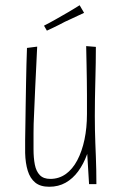

<svg xmlns="http://www.w3.org/2000/svg" viewBox="-20 -703 462 733"><path d="M168 10Q134 10 114.5 -6Q95 -22 86 -51Q77 -80 76 -119Q76 -140 76 -168.5Q76 -197 77 -231Q78 -265 78 -300Q79 -347 79.5 -387Q80 -427 81 -457.5Q82 -488 82.5 -504Q83 -520 83 -520L122 -525Q122 -525 121 -506Q120 -487 118.5 -452.5Q117 -418 114.5 -370.5Q112 -323 110 -266Q109 -248 108.5 -230.5Q108 -213 108 -196Q108 -179 108 -163.5Q108 -148 108 -133Q108 -100 113 -74.5Q118 -49 132 -34.5Q146 -20 172 -20Q205 -20 231 -38.5Q257 -57 275 -91Q293 -125 302.5 -170Q312 -215 312 -268L339 -285Q339 -239 332.5 -195Q326 -151 312.5 -114Q299 -77 278.5 -49Q258 -21 230.5 -5.5Q203 10 168 10ZM320 0 313 -116Q312 -154 312 -192.5Q312 -231 312 -268Q312 -311 312 -341Q312 -371 311.5 -397.5Q311 -424 310.5 -454Q310 -484 309 -527L346 -524Q346 -489 345.5 -463Q345 -437 344.5 -416Q344 -395 343.5 -373Q343 -351 342.5 -324Q342 -297 342 -260Q342 -233 342.5 -207Q343 -181 344 -155.5Q345 -130 346 -104.5Q347 -79 347.5 -53Q348 -27 348 0ZM159 -586 148 -605Q158 -610 169 -616Q180 -622 192.5 -629Q205 -636 217 -643Q229 -650 240.5 -656.5Q252 -663 263 -670Q274 -677 284 -683L301 -654Q290 -649 277.5 -643Q265 -637 253 -631.5Q241 -626 228 -620Q217 -614 205 -608Q193 -602 181.5 -596.5Q170 -591 159 -586Z"/></svg>

Font: Truculenta Thin
Style: Regular
Weight: 250
Version: Version 1.002